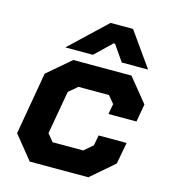

<svg xmlns="http://www.w3.org/2000/svg" viewBox="-106 -790 770 874"><g transform="rotate(15 279.0 -352.5)"><path d="M26 -110 77 -404 187 -498H461L552 -386L537 -302H405L414 -351L385 -386H241L200 -351L164 -147L193 -112H337L378 -147L387 -196H519L500 -94L391 0H115ZM307 -705H413L527 -544H403L351 -619H345L267 -544H137Z"/></g></svg>

Font: Chakra Petch
Style: Bold Italic
Weight: 700
Italic angle: -10°
Designer: Katatrad Aksorn Co.,Ltd.
Foundry: Cadson Demak Co.,Ltd.
Version: Version 1.000; ttfautohint (v1.6)